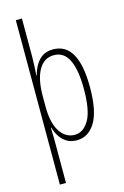

<svg xmlns="http://www.w3.org/2000/svg" viewBox="-146 -823 723 1121"><g transform="rotate(-15 215.5 -263.0)"><path d="M387 -270Q387 -126 345.5 -58Q304 10 234 10Q197 10 171.5 -6.5Q146 -23 130.5 -48Q115 -73 108 -100H105Q105 -88 106 -70Q107 -52 107 -29V234H70V-760H107V-525Q107 -502 105.5 -473Q104 -444 102 -416H104Q113 -449 129 -477Q145 -505 170.5 -522Q196 -539 235 -539Q387 -539 387 -270ZM350 -270Q350 -384 321 -444.5Q292 -505 231 -505Q171 -505 139 -448.5Q107 -392 107 -291V-228Q107 -129 141 -76.5Q175 -24 230 -24Q282 -24 316 -81Q350 -138 350 -270Z"/></g></svg>

Font: Noto Sans Lao ExtraCondensed ExtraLight
Style: Regular
Weight: 200
Width: 2
Designer: Monotype Design Team
Foundry: Monotype Imaging Inc.
Version: Version 2.003; ttfautohint (v1.8.4.7-5d5b)